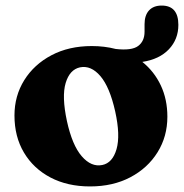

<svg xmlns="http://www.w3.org/2000/svg" viewBox="-20 -657 661 690"><path d="M310 -491.5Q355.5 -491.5 396 -481Q453.5 -474.5 476.5 -491.8Q499.5 -509 499.5 -543V-570Q499.5 -602 515.5 -619.5Q531.5 -637 561 -637Q621 -637 621 -567.5Q621 -516 587 -480Q553 -444 491.5 -434.5Q534 -400.5 557.8 -350.2Q581.5 -300 581.5 -237.5Q581.5 -166.5 546.2 -109.8Q511 -53 448.5 -20Q386 13 303.5 13Q222.5 13 161.2 -19.2Q100 -51.5 66 -108.8Q32 -166 32 -242Q32 -312.5 67.2 -369Q102.5 -425.5 165 -458.5Q227.5 -491.5 310 -491.5ZM347.5 -64Q384.5 -71.5 398.8 -121Q413 -170.5 394 -256.5Q374.5 -344 340.8 -383.5Q307 -423 267.5 -415Q230.5 -407 216 -358.8Q201.5 -310.5 220.5 -222Q239.5 -135 273.8 -95.5Q308 -56 347.5 -64Z"/></svg>

Font: Fraunces 9pt S050
Style: Bold
Weight: 700
Version: Version 1.000; ttfautohint (v1.8.3)